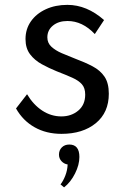

<svg xmlns="http://www.w3.org/2000/svg" viewBox="-20 -548 540 809"><path d="M239 16Q329 16 383.8 -29Q438.5 -74 438.5 -153Q438.5 -198 420.5 -224.8Q402.5 -251.5 370.2 -268.5Q338 -285.5 295 -301.5Q266.5 -312.5 240 -324Q213.5 -335.5 196.5 -351.2Q179.5 -367 179.5 -390.5Q179.5 -421 203 -440.2Q226.5 -459.5 264.5 -459.5Q327.5 -459.5 379.5 -404.5L418.5 -463.5Q346 -527.5 264 -527.5Q213 -527.5 173 -509Q133 -490.5 110.2 -458Q87.5 -425.5 87.5 -383.5Q87.5 -344.5 106.8 -319.2Q126 -294 156 -277.5Q186 -261 218 -248Q258 -232.5 284.8 -220.5Q311.5 -208.5 325.2 -192.8Q339 -177 339 -149.5Q339 -106.5 309.8 -82Q280.5 -57.5 238.5 -57.5Q195.5 -57.5 158 -82Q120.5 -106.5 94 -151L47.5 -91Q76.5 -39.5 125.8 -11.8Q175 16 239 16ZM250 241.5Q278 219.5 296.2 183Q314.5 146.5 314.5 113.5Q314.5 61 272 61Q252.5 61 240.5 73Q228.5 85 228.5 103.5Q228.5 119.5 239 131Q249.5 142.5 265 145Q264 169.5 255.2 192Q246.5 214.5 235 229Z"/></svg>

Font: Spartan Medium
Style: Regular
Weight: 500
Designer: Matt Bailey, Mirko Velimirovic
Foundry: Matt Bailey
Version: Version 1.003; ttfautohint (v1.8.3)